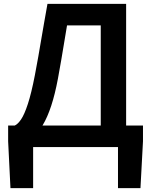

<svg xmlns="http://www.w3.org/2000/svg" viewBox="-20 -759 779 991"><path d="M151 0V212H34L22 -30V-111H718V-30L705 212H589V0ZM500 -44V-628H326Q317 -574 310 -532Q303 -490 296 -448.5Q289 -407 279 -353Q264 -273 244.5 -213.5Q225 -154 201 -114Q177 -74 147.5 -53.5Q118 -33 82 -30L56 -111Q72 -118 89 -143Q106 -168 124 -223Q142 -278 160 -371Q170 -423 177.5 -466Q185 -509 192 -550.5Q199 -592 207 -637.5Q215 -683 225 -739H631V-44Z"/></svg>

Font: Noto Sans HK SemiBold
Style: Regular
Weight: 600
Version: Version 2.004-H2;hotconv 1.0.118;makeotfexe 2.5.65603